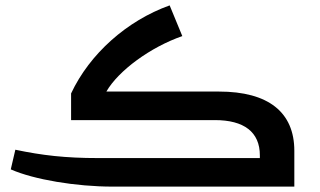

<svg xmlns="http://www.w3.org/2000/svg" viewBox="-20 -693 1188 713"><path d="M398 0H1073V-133C1073 -276 977 -353 793 -353H375C420 -431 539 -518 657 -559L610 -673C451 -616 313 -493 244 -346V-247H778C886 -247 945 -203 945 -116V-106H344C223 -106 137 -116 37 -137L20 -64C106 -26 263 0 398 0Z"/></svg>

Font: Noto Kufi Arabic SemiBold
Style: Regular
Weight: 600
Designer: Monotype Design Team, David Williams, Khaled Hosny
Foundry: Google LLC
Version: Version 2.109